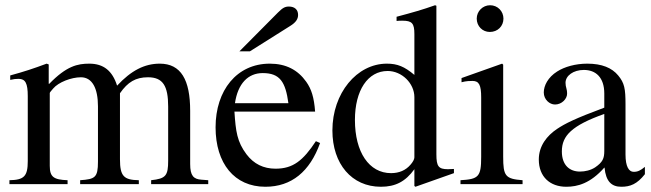

<svg xmlns="http://www.w3.org/2000/svg" viewBox="-20 -703 2484 733"><path d="M775 0V-15L749 -17C719 -19 706 -32 706 -77V-280C706 -398 671 -460 590 -460C532 -460 481 -434 427 -376C409 -433 375 -460 321 -460C276 -460 234 -451 168 -383H166V-457L158 -460C107 -441 74 -430 19 -415V-398C32 -401 40 -402 51 -402C77 -402 86 -385 86 -336V-88C86 -30 72 -16 16 -15V0H238V-15C185 -17 170 -27 170 -70V-348C170 -350 176 -357 183 -365C203 -389 252 -408 289 -408C332 -408 354 -366 354 -297V-86C354 -25 343 -19 286 -15V0H510V-15C453 -16 438 -30 438 -95V-347C468 -390 498 -408 545 -408C602 -408 622 -375 622 -296V-90C622 -32 613 -21 557 -15V0Z M894 -507H934L1088 -604C1109 -617 1118 -630 1118 -646C1118 -666 1105 -678 1083 -678C1068 -678 1059 -673 1041 -655ZM1186 -164C1137 -90 1099 -59 1032 -59C986 -59 949 -77 921 -114C885 -162 880 -201 875 -277H1183C1179 -331 1169 -363 1149 -391C1117 -436 1072 -460 1010 -460C884 -460 803 -358 803 -217C803 -79 875 10 993 10C1093 10 1163 -48 1202 -157ZM877 -309C888 -384 927 -424 983 -424C1049 -424 1070 -390 1081 -309Z M1713 -42V-58C1696 -57 1695 -57 1690 -57C1654 -57 1646 -68 1646 -114V-681L1641 -683C1593 -666 1558 -656 1494 -639V-623C1502 -624 1508 -624 1516 -624C1553 -624 1562 -614 1562 -573V-417C1524 -449 1497 -460 1457 -460C1342 -460 1249 -347 1249 -205C1249 -77 1323 10 1434 10C1490 10 1528 -10 1562 -57V7L1566 10ZM1562 -102C1562 -95 1556 -84 1547 -74C1529 -53 1504 -42 1473 -42C1389 -42 1335 -122 1335 -245C1335 -358 1384 -432 1460 -432C1514 -432 1562 -385 1562 -332Z M1902 -632C1902 -660 1880 -683 1851 -683C1823 -683 1800 -660 1800 -632C1800 -603 1822 -581 1850 -581C1880 -581 1902 -603 1902 -632ZM1975 0V-15C1909 -20 1901 -31 1901 -105V-456L1897 -460L1742 -405V-389C1760 -394 1775 -394 1784 -394C1809 -394 1817 -378 1817 -331V-104C1817 -28 1807 -19 1738 -15V0Z M2442 -66C2425 -52 2415 -47 2399 -47C2381 -47 2368 -67 2368 -113V-304C2368 -365 2364 -386 2340 -415C2316 -444 2278 -460 2222 -460C2177 -460 2135 -448 2107 -430C2072 -408 2056 -376 2056 -350C2056 -323 2078 -304 2099 -304C2125 -304 2145 -326 2145 -345C2145 -366 2139 -369 2139 -387C2139 -414 2169 -436 2209 -436C2254 -436 2287 -408 2287 -346V-292C2174 -250 2137 -231 2107 -211C2068 -185 2037 -146 2037 -94C2037 -28 2080 10 2142 10C2185 10 2234 -3 2287 -63H2288C2293 -10 2315 10 2352 10C2386 10 2412 0 2442 -38ZM2287 -127C2287 -98 2281 -84 2252 -64C2235 -53 2214 -48 2194 -48C2155 -48 2125 -72 2125 -125C2125 -156 2135 -180 2159 -202C2184 -225 2225 -246 2287 -268Z"/></svg>

Font: STIX Math
Style: Regular
Weight: 400
Designer: MicroPress Inc., with final additions and corrections provided by Coen Hoffman, Elsevier (retired)
Version: Version 1.1.0